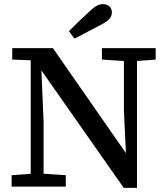

<svg xmlns="http://www.w3.org/2000/svg" viewBox="-20 -899 802 925"><path d="M36 0V-55L146 -63H177L297 -55V0ZM128 0V-642H176L190 -312V0ZM471 -612V-667H730V-612L624 -604H594ZM576 6 180 -559H160L141 -608L39 -612V-667H235L589 -158L587 -155L577 -367V-667H640V6ZM312 -749Q337 -774 361.5 -797.5Q386 -821 411 -844Q431 -863 445.5 -871Q460 -879 476 -879Q495 -879 507 -868Q519 -857 519 -839Q519 -823 507.5 -809Q496 -795 469 -781Q436 -764 404 -747Q372 -730 339 -713Z"/></svg>

Font: Source Serif 4 Medium
Style: Regular
Weight: 500
Designer: Frank Grießhammer
Foundry: Adobe Systems Incorporated
Version: Version 4.004;hotconv 1.0.116;makeotfexe 2.5.65601